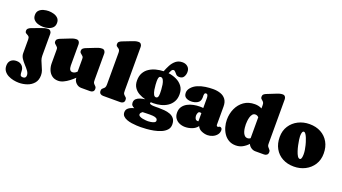

<svg xmlns="http://www.w3.org/2000/svg" viewBox="-124 -1392 3997 2243"><g transform="rotate(20 1875.0 -270.5)"><path d="M192.9 -517.6Q161.6 -517.6 129.9 -526.9Q98.1 -536.1 76.9 -557.9Q55.7 -579.6 55.7 -616.7Q55.7 -653.8 77.1 -675Q98.6 -696.3 130.4 -705.1Q162.1 -713.9 192.9 -713.9Q223.6 -713.9 255.6 -705.1Q287.6 -696.3 309.3 -675Q331.1 -653.8 331.1 -616.7Q331.1 -579.1 309.6 -557.4Q288.1 -535.6 256.1 -526.6Q224.1 -517.6 192.9 -517.6ZM256.8 -515.6Q276.9 -515.6 288.3 -502.2Q299.8 -488.8 299.8 -469.7V-197.8Q299.8 -168.9 309.6 -142.1Q319.3 -115.2 332 -88.9Q344.7 -62.5 354.5 -35.2Q364.3 -7.8 364.3 22.5Q364.3 83 332.5 120.6Q300.8 158.2 251.5 175.5Q202.1 192.9 148.9 192.9Q116.7 192.9 81.3 185.8Q45.9 178.7 14.6 162.6Q-16.6 146.5 -36.1 119.9Q-55.7 93.3 -55.7 54.2Q-55.7 9.8 -29.3 -13.9Q-2.9 -37.6 40 -37.6Q83.5 -37.6 109.1 -11.2Q134.8 15.1 134.8 58.6Q134.8 80.6 139.6 98.9Q144.5 117.2 172.9 117.2Q210 117.2 210 79.1Q210 52.2 190.4 25.6Q170.9 -1 145 -28.6Q119.1 -56.2 99.6 -85.9Q80.1 -115.7 80.1 -149.4V-319.8Q80.1 -344.2 71 -354.2Q62 -364.3 50.5 -369.1Q39.1 -374 30 -381.3Q21 -388.7 21 -407.2Q21 -425.8 33.9 -437.3Q46.9 -448.7 63 -454.6L175.3 -496.6Q195.3 -503.9 215.6 -509.8Q235.8 -515.6 256.8 -515.6Z M571.8 14.2Q525.4 14.2 494.4 -9.5Q463.4 -33.2 448.2 -71.3Q433.1 -109.4 433.1 -151.4V-317.4Q433.1 -335.4 430.2 -343Q427.2 -350.6 413.6 -362.8Q402.8 -372.6 393.3 -381.1Q383.8 -389.6 383.8 -406.2Q383.8 -425.3 396.2 -436.3Q408.7 -447.3 424.8 -453.6L532.2 -496.1Q551.3 -503.9 570.6 -509.8Q589.8 -515.6 610.8 -515.6Q630.9 -515.6 641.6 -501.7Q652.3 -487.8 652.3 -469.2V-204.1Q652.3 -190.4 655.5 -174.8Q658.7 -159.2 668 -148.2Q677.2 -137.2 694.8 -137.2Q712.9 -137.2 726.6 -145.3Q740.2 -153.3 751.5 -165V-317.4Q751.5 -335.9 748.3 -344.5Q745.1 -353 730 -364.7Q718.8 -373.5 710.4 -381.8Q702.1 -390.1 702.1 -406.2Q702.1 -425.3 714.6 -436.3Q727.1 -447.3 743.2 -453.6L850.6 -496.1Q869.6 -503.9 888.9 -509.8Q908.2 -515.6 929.2 -515.6Q949.2 -515.6 960.2 -502Q971.2 -488.3 971.2 -469.2V-147Q971.2 -133.3 972.4 -119.9Q973.6 -106.4 983.4 -95.2Q995.6 -82 1004.9 -73.2Q1014.2 -64.5 1014.2 -44.4Q1014.2 -22.5 1001 -11.2Q987.8 0 966.3 0H855Q817.9 0 789.8 -27.8Q761.7 -55.7 761.7 -92.3Q734.9 -66.4 703.1 -42Q671.4 -17.6 637.9 -1.7Q604.5 14.2 571.8 14.2Z M1302.7 -734.4Q1322.8 -734.4 1333.7 -720.7Q1344.7 -707 1344.7 -688V-147Q1344.7 -132.8 1346.2 -119.4Q1347.7 -106 1358.4 -95.2Q1371.6 -82 1381.1 -74Q1390.6 -65.9 1390.6 -44.4Q1390.6 -22.5 1377 -11.2Q1363.3 0 1342.3 0H1127.4Q1106.4 0 1092.8 -11.2Q1079.1 -22.5 1079.1 -44.4Q1079.1 -63 1085.9 -71.5Q1092.8 -80.1 1102.1 -86.4Q1111.3 -92.8 1118.2 -104.2Q1125 -115.7 1125 -140.6V-536.6Q1125 -560.1 1117.2 -570.8Q1109.4 -581.5 1098.9 -587.2Q1088.4 -592.8 1080.6 -600.3Q1072.8 -607.9 1072.8 -625Q1072.8 -644.5 1085.4 -655.3Q1098.1 -666 1114.3 -672.4L1223.1 -714.8Q1242.7 -722.7 1262.2 -728.5Q1281.7 -734.4 1302.7 -734.4Z M2002 39.1Q2002 79.6 1976.6 107.2Q1951.2 134.8 1910.9 151.9Q1870.6 168.9 1824.5 177.7Q1778.3 186.5 1735.6 189.7Q1692.9 192.9 1664.1 192.9Q1644.5 192.9 1614.5 191.7Q1584.5 190.4 1551.8 185.5Q1519 180.7 1490.5 170.2Q1461.9 159.7 1443.8 141.1Q1425.8 122.6 1425.8 94.2Q1425.8 59.1 1453.1 39.3Q1480.5 19.5 1519 9.8Q1501.5 2.9 1489.7 -10Q1478 -22.9 1478 -44.9Q1478 -74.2 1496.8 -91.8Q1515.6 -109.4 1544.7 -118.4Q1573.7 -127.4 1604 -131.3Q1560.5 -141.6 1522.7 -162.6Q1484.9 -183.6 1461.7 -218.8Q1438.5 -253.9 1438.5 -305.7Q1438.5 -361.3 1460.2 -400.1Q1481.9 -439 1518.6 -463.1Q1555.2 -487.3 1600.8 -499.3Q1646.5 -511.2 1694.3 -512.7Q1709.5 -552.7 1730.7 -592.8Q1752 -632.8 1784.9 -659.7Q1817.9 -686.5 1866.7 -686.5Q1906.7 -686.5 1932.9 -663.1Q1959 -639.6 1959 -598.6Q1959 -565.4 1942.6 -538.3Q1926.3 -511.2 1888.7 -511.2Q1862.3 -511.2 1848.1 -524.7Q1834 -538.1 1823.7 -551.8Q1813.5 -565.4 1799.3 -565.4Q1784.2 -565.4 1773.4 -546.6Q1762.7 -527.8 1756.3 -510.7Q1808.6 -504.4 1855.5 -482.7Q1902.3 -460.9 1931.9 -421.4Q1961.4 -381.8 1961.4 -321.8Q1961.4 -268.6 1939.7 -230.2Q1918 -191.9 1881.6 -167.5Q1845.2 -143.1 1800 -131.6Q1754.9 -120.1 1708 -120.1Q1692.9 -120.1 1678.2 -121.1Q1672.4 -115.2 1672.4 -109.4Q1672.4 -99.6 1686.8 -95.5Q1701.2 -91.3 1721.2 -90.3Q1741.2 -89.4 1759 -89.8Q1776.9 -90.3 1783.7 -90.3Q1818.8 -90.3 1856.9 -87.2Q1895 -84 1928 -71.8Q1960.9 -59.6 1981.4 -33.4Q2002 -7.3 2002 39.1ZM1686 -438Q1671.9 -438 1666 -426.3Q1660.2 -414.6 1658.9 -399.4Q1657.7 -384.3 1657.7 -374.5Q1657.7 -361.3 1659.4 -332.3Q1661.1 -303.2 1666.5 -271.5Q1671.9 -239.7 1682.9 -217.5Q1693.8 -195.3 1712.9 -195.3Q1728 -195.3 1734.4 -206.3Q1740.7 -217.3 1741.9 -231.9Q1743.2 -246.6 1743.2 -257.3Q1743.2 -271.5 1741.7 -301Q1740.2 -330.6 1735.1 -362.1Q1730 -393.6 1718.3 -415.8Q1706.5 -438 1686 -438ZM1601.1 55.2Q1601.1 70.3 1616 79.1Q1630.9 87.9 1652.1 92.3Q1673.3 96.7 1692.9 97.9Q1712.4 99.1 1721.7 99.1Q1732.4 99.1 1754.2 95.9Q1775.9 92.8 1794.4 84.5Q1813 76.2 1813 60.5Q1813 38.6 1794.7 29.8Q1776.4 21 1753.4 19.5Q1730.5 18.1 1715.3 18.1Q1692.9 18.1 1670.4 19Q1647.9 20 1625.5 20.5Q1615.2 27.8 1608.2 36.6Q1601.1 45.4 1601.1 55.2Z M2006.3 -112.3Q2006.3 -157.2 2027.3 -187.3Q2048.3 -217.3 2082.3 -235.6Q2116.2 -253.9 2155.8 -261.7Q2195.3 -269.5 2231.9 -269.5Q2242.7 -269.5 2253.9 -269.3Q2265.1 -269 2275.9 -267.1V-394Q2275.9 -406.2 2270.8 -422.4Q2265.6 -438.5 2250 -438.5Q2234.9 -438.5 2231.2 -426Q2227.5 -413.6 2227.5 -402.3Q2227.5 -397.5 2227.8 -392.3Q2228 -387.2 2228 -381.8Q2228 -331.5 2193.4 -311.3Q2158.7 -291 2114.3 -291Q2077.1 -291 2049.8 -307.6Q2022.5 -324.2 2022.5 -366.2Q2022.5 -382.8 2029.1 -398.4Q2035.6 -414.1 2045.9 -426.3Q2075.7 -462.4 2120.8 -481.4Q2166 -500.5 2216.1 -507.6Q2266.1 -514.6 2310.1 -514.6Q2359.9 -514.6 2401.4 -500.5Q2442.9 -486.3 2467.8 -453.4Q2492.7 -420.4 2492.7 -364.7V-139.6Q2492.7 -131.3 2496.6 -125Q2500.5 -118.7 2509.8 -118.7Q2517.1 -118.7 2522.2 -123.3Q2527.3 -127.9 2534.7 -127.9Q2548.8 -127.9 2555.9 -118.2Q2563 -108.4 2563 -95.2Q2563 -61 2542.2 -36.4Q2521.5 -11.7 2490.7 1.2Q2460 14.2 2428.7 14.2Q2392.1 14.2 2354.7 -2Q2317.4 -18.1 2303.2 -52.2Q2278.3 -17.6 2235.1 -1.7Q2191.9 14.2 2150.4 14.2Q2112.3 14.2 2079.3 -0.2Q2046.4 -14.6 2026.4 -43Q2006.3 -71.3 2006.3 -112.3ZM2226.6 -155.3Q2226.6 -135.7 2235.8 -118.4Q2245.1 -101.1 2267.6 -101.1Q2272 -101.1 2275.9 -102.1V-203.1Q2267.6 -206.5 2258.8 -206.5Q2240.2 -206.5 2233.4 -188.2Q2226.6 -169.9 2226.6 -155.3Z M2581.5 -233.9Q2581.5 -308.1 2610.4 -372.3Q2639.2 -436.5 2694.3 -476.1Q2749.5 -515.6 2829.1 -515.6Q2877 -515.6 2916.5 -495.1V-536.6Q2916.5 -558.1 2909.4 -568.8Q2902.3 -579.6 2893.3 -586.2Q2884.3 -592.8 2877.2 -600.8Q2870.1 -608.9 2870.1 -625Q2870.1 -645 2882.1 -655.5Q2894 -666 2910.6 -672.4L3016.6 -714.8Q3035.2 -722.7 3054.7 -728.5Q3074.2 -734.4 3094.7 -734.4Q3114.7 -734.4 3125.2 -720.5Q3135.7 -706.5 3135.7 -688V-143.6Q3135.7 -119.6 3139.2 -110.4Q3142.6 -101.1 3159.2 -83.5Q3168.9 -73.2 3172.9 -66.2Q3176.8 -59.1 3176.8 -44.4Q3176.8 -23.4 3163.1 -11.7Q3149.4 0 3128.9 0H3019.5Q2992.2 0 2967 -16.8Q2941.9 -33.7 2931.6 -59.6Q2901.9 -27.3 2864 -6.6Q2826.2 14.2 2779.3 14.2Q2729.5 14.2 2692.1 -7.6Q2654.8 -29.3 2630.4 -65.7Q2606 -102.1 2593.8 -146Q2581.5 -189.9 2581.5 -233.9ZM2808.1 -258.3Q2808.1 -240.7 2810.8 -216.1Q2813.5 -191.4 2821 -167.7Q2828.6 -144 2843.5 -128.2Q2858.4 -112.3 2882.3 -112.3Q2900.9 -112.3 2916.5 -125V-385.7Q2908.2 -394 2897.9 -399.2Q2887.7 -404.3 2875.5 -404.3Q2853 -404.3 2839.6 -387.9Q2826.2 -371.6 2819.3 -347.4Q2812.5 -323.2 2810.3 -298.8Q2808.1 -274.4 2808.1 -258.3Z M3509.8 -515.6Q3590.3 -515.6 3651.1 -482.4Q3711.9 -449.2 3746.1 -389.2Q3780.3 -329.1 3780.3 -248Q3780.3 -168.5 3742.7 -109.6Q3705.1 -50.8 3641.8 -18.3Q3578.6 14.2 3501.5 14.2Q3420.4 14.2 3359.4 -19.3Q3298.3 -52.7 3264.4 -113.5Q3230.5 -174.3 3230.5 -255.4Q3230.5 -334.5 3268.6 -393.1Q3306.6 -451.7 3370.1 -483.6Q3433.6 -515.6 3509.8 -515.6ZM3537.6 -93.8Q3549.8 -93.8 3554.9 -106.4Q3560.1 -119.1 3561.5 -134.5Q3563 -149.9 3563 -158.2Q3563 -186 3558.6 -213.6Q3554.2 -241.2 3547.4 -268.1Q3544.9 -278.8 3538.1 -301.5Q3531.2 -324.2 3521.5 -349.1Q3511.7 -374 3500 -391.6Q3488.3 -409.2 3475.1 -409.2Q3463.9 -409.2 3458.7 -396.5Q3453.6 -383.8 3452.1 -368.4Q3450.7 -353 3450.7 -345.2Q3450.7 -332 3454.6 -303Q3458.5 -273.9 3466.1 -238.3Q3473.6 -202.6 3484.4 -169.7Q3495.1 -136.7 3508.5 -115.2Q3522 -93.8 3537.6 -93.8Z"/></g></svg>

Font: Caprasimo
Style: Regular
Weight: 400
Designer: The DocRepair Project, Phaedra Charles, Flavia Zimbardi
Foundry: Google
Version: Version 1.001